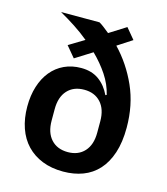

<svg xmlns="http://www.w3.org/2000/svg" viewBox="-113 -841 816 940"><g transform="rotate(15 294.5 -370.5)"><path d="M461 -699 387 -651Q456 -579 498 -485Q540 -391 540 -276Q540 -202 522 -147.5Q504 -93 471.5 -57.5Q439 -22 394 -5Q349 12 294 12Q235 12 188.5 -6.5Q142 -25 109.5 -59Q77 -93 60 -142Q43 -191 43 -251Q43 -307 57.5 -353Q72 -399 99 -432Q126 -465 164.5 -483Q203 -501 250 -501Q304 -501 340.5 -474.5Q377 -448 398 -403L404 -406Q392 -457 361.5 -503Q331 -549 288 -591L202 -537L156 -592L234 -639Q199 -668 160.5 -693Q122 -718 83 -740H278Q292 -732 305 -721.5Q318 -711 332 -700L416 -753ZM292 -86Q345 -86 376 -120Q407 -154 407 -215V-273Q407 -334 376 -368Q345 -402 292 -402Q238 -402 207 -368Q176 -334 176 -273V-215Q176 -154 207 -120Q238 -86 292 -86Z"/></g></svg>

Font: IBM Plex Sans Arabic SmBld
Style: Regular
Weight: 600
Designer: Mike Abbink, Paul van der Laan, Pieter van Rosmalen, Wael Morcos, Khajak Apelian
Foundry: Bold Monday
Version: Version 1.005